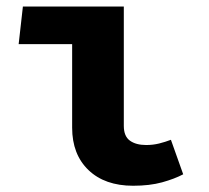

<svg xmlns="http://www.w3.org/2000/svg" viewBox="-20 -565 655 602"><path d="M206.2 -426.7H38.5L51.8 -544.6H368.2V-170.3Q368.2 -137.9 387.2 -124.1Q406.2 -110.3 438.5 -110.3Q459.5 -110.3 479 -115.1Q498.5 -120 515.9 -126.7L554.4 -18.5Q527.2 -4.1 488.2 6.7Q449.2 17.4 397.4 17.4Q308.7 17.4 257.4 -31.8Q206.2 -81 206.2 -164.6Z"/></svg>

Font: FiraCode Nerd Font
Style: Bold
Weight: 700
Designer: Carrois Corporate, Edenspiekermann AG, Nikita Prokopov
Foundry: Carrois Corporate, Edenspiekermann AG, Nikita Prokopov
Version: Version 6.002;Nerd Fonts 2.1.0